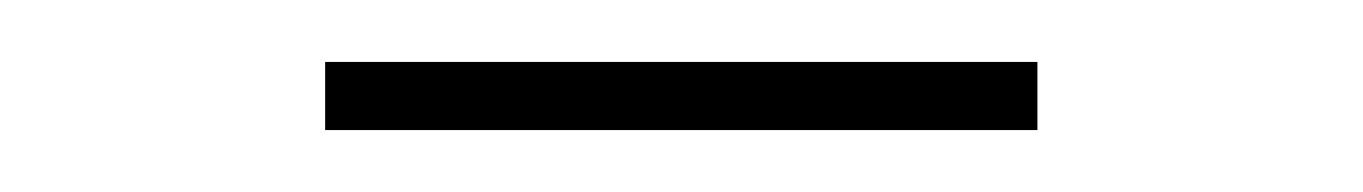

<svg xmlns="http://www.w3.org/2000/svg" viewBox="-20 -686 440 62"><path d="M315 -666V-644H85V-666Z"/></svg>

Font: Nacelle Thin
Style: Regular
Weight: 100
Designer: Sora Sagano
Foundry: Sora Sagano
Version: Version 1.000;FEAKit 1.0